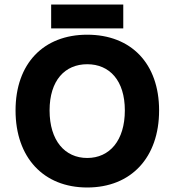

<svg xmlns="http://www.w3.org/2000/svg" viewBox="-20 -820 774 852"><path d="M686 -330C686 -538 562 -666 367 -666C173 -666 49 -538 49 -330C49 -121 173 12 367 12C562 12 686 -121 686 -330ZM200 -330C200 -463 268 -535 367 -535C466 -535 534 -463 534 -330C534 -196 466 -119 367 -119C268 -119 200 -196 200 -330ZM527 -694V-800H207V-694Z"/></svg>

Font: Falling Sky
Style: Bd+
Weight: 400
Designer: Paul D. Hunt
Foundry: Adobe Systems Incorporated
Version: Version 1.02